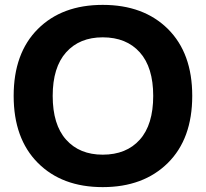

<svg xmlns="http://www.w3.org/2000/svg" viewBox="-20 -758 844 787"><path d="M401 -738Q569 -738 668.5 -639Q768 -540 768 -365Q768 -189 668 -90Q568 9 401 9Q234 9 135 -90.5Q36 -190 36 -365Q36 -540 135 -639Q234 -738 401 -738ZM401 -124Q498 -124 553 -185.5Q608 -247 608 -365Q608 -482 553 -543.5Q498 -605 401 -605Q306 -605 251 -543.5Q196 -482 196 -365Q196 -247 251 -185.5Q306 -124 401 -124Z"/></svg>

Font: Mona Sans
Style: Bold
Weight: 700
Designer: Deni Anggara
Foundry: GitHub
Version: Version 2.000;Glyphs 3.2.3 (3260)